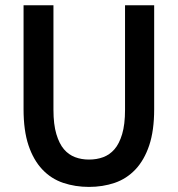

<svg xmlns="http://www.w3.org/2000/svg" viewBox="-20 -697 685 740"><path d="M70.8 -676.8H186V-273.9Q186 -217.3 197.3 -179.9Q208.5 -142.6 226.6 -121.6Q244.6 -100.6 269.3 -91.3Q293.9 -82 322.8 -82Q353 -82 377.9 -91.3Q402.8 -100.6 421.1 -121.6Q439.5 -142.6 450.7 -179.9Q461.9 -217.3 461.9 -273.9V-676.8H574.2V-275.9Q574.2 -193.8 555.2 -137Q536.1 -80.1 502 -43.9Q467.8 -7.8 421.9 7.8Q376 23.4 322.8 23.4Q270 23.4 223.6 7.8Q177.2 -7.8 143.1 -43.9Q108.9 -80.1 89.8 -137Q70.8 -193.8 70.8 -275.9Z"/></svg>

Font: Pyidaungsu Book
Style: Bold
Weight: 700
Designer: Sun Tun
Foundry: MCF
Version: Version 1.008;February 27, 2020;FontCreator 11.0.0.2408 32-b